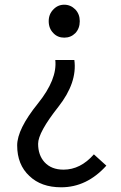

<svg xmlns="http://www.w3.org/2000/svg" viewBox="-20 -577 514 816"><path d="M105 171Q53 123 53 41Q53 -28 141 -137Q224 -240 215 -322H296Q309 -226 228 -123Q142 -14 142 34Q142 82 169 112Q198 144 250 144Q322 144 379 79L432 127Q349 219 240 219Q155 219 105 171ZM207 -436Q187 -456 187 -487Q187 -517 207 -537Q226 -557 253 -557Q280 -557 300 -537Q319 -517 319 -487Q319 -456 300 -436Q281 -417 253 -417Q225 -417 207 -436Z"/></svg>

Font: `nÑOSR
Style: Regular
Weight: 400
Designer: Ryoko NISHIZUKA ¬âXZm¬º[P (kana & ideographs); Paul D. Hunt (Latin, Greek & Cyrillic); Wenlong ZHANG _ e¬á¬ü¬ô (bopomof
Foundry: Adobe Systems Incorporated
Version: Version 1.00 June 24, 2014, initial release